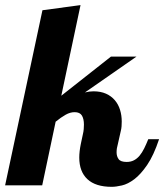

<svg xmlns="http://www.w3.org/2000/svg" viewBox="-58 -720 638 746"><path d="M560.1 -179.2Q539.1 -116.2 513.9 -79.3Q488.8 -42.5 463.9 -23.7Q439 -4.9 415.8 0.5Q392.6 5.9 376 5.9Q313.5 5.9 281.7 -23.7Q250 -53.2 250 -107.9Q250 -131.3 255.9 -160.2L264.2 -199.2Q266.6 -209 267.3 -218.3Q268.1 -227.5 268.1 -235.8Q268.1 -257.8 260.3 -271Q252.4 -284.2 231.9 -284.2Q214.8 -284.2 197 -274.2Q179.2 -264.2 158.2 -247.1L106 0H-38.1L106.9 -680.2L254.9 -700.2L180.2 -348.1L373 -500H472.2L272 -360.8Q288.6 -365.2 305.2 -365.2Q333 -365.2 353.8 -356Q374.5 -346.7 388.2 -330.6Q401.9 -314.5 408.4 -293.2Q415 -272 415 -248Q415 -238.8 414.3 -229.2Q413.6 -219.7 411.1 -210L399.9 -160.2Q397.5 -151.9 396.2 -144Q395 -136.2 395 -127.9Q395 -112.8 402.8 -101.8Q410.6 -90.8 434.1 -90.8Q450.2 -90.8 462.4 -97.2Q474.6 -103.5 484.4 -115.2Q494.1 -127 502.2 -143.3Q510.3 -159.7 518.1 -179.2Z"/></svg>

Font: Lobster
Style: Regular
Weight: 400
Designer: Pablo Impallari
Foundry: Pablo Impallari
Version: Version 1.007; ttfautohint (v1.1) -l 8 -r 50 -G 50 -x 14 -D 